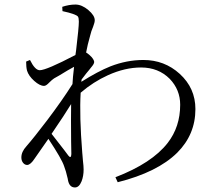

<svg xmlns="http://www.w3.org/2000/svg" viewBox="-20 -793 926 845"><path d="M310 32Q285 32 279 -1Q279 -3 278 -7Q270 -42 262 -62Q252 -93 193 -182Q152 -123 133 -96Q115 -68 100 -67Q89 -67 81.5 -76.5Q74 -86 74 -100Q74 -125 96 -149Q130 -188 187 -263Q255 -353 299 -423Q300 -449 306 -499Q283 -487 241 -461Q225 -452 218 -448Q209 -442 197 -430Q183 -415 174 -415Q155 -415 130.5 -437Q106 -459 99 -482Q95 -497 95 -522L112 -529Q134 -484 155 -484Q184 -484 312 -551Q313 -558 315 -572Q327 -672 327 -698Q327 -714 323 -720Q319 -725 306 -730Q284 -738 255 -744L254 -763Q284 -773 312 -773Q340 -773 368.5 -749Q397 -725 397 -704Q397 -694 390 -676Q381 -655 377 -637Q365 -595 359 -562Q372 -554 383 -542Q394 -529 394.5 -520.5Q395 -512 380 -495Q376 -489 373 -486Q363 -475 339 -443L338 -433Q411 -479 466 -501Q538 -529 611 -529Q704 -529 771 -468Q840 -405 840 -313Q840 -201 760 -121Q673 -35 498 9L488 -13Q649 -75 718 -164Q773 -235 773 -332Q773 -398 727 -446Q677 -496 601 -496Q530 -496 455 -462Q391 -433 335 -385Q329 -283 342 -121Q343 -114 343 -110Q344 -101 345 -86Q348 -61 348 -47Q348 -18 339 5Q328 32 310 32ZM294 -115Q294 -130 293 -171Q292 -276 293 -335Q265 -289 207 -204Q225 -180 263 -132Q277 -114 281 -108Q293 -93 294 -115Z"/></svg>

Font: GenRyuMin TW R
Style: Regular
Weight: 400
Version: Version 1.501;PS 1;hotconv 16.6.51;makeotf.lib2.5.65220